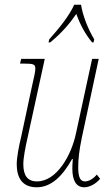

<svg xmlns="http://www.w3.org/2000/svg" viewBox="-20 -786 474 815"><path d="M189 -619 186 -606H193C242 -646 276 -686 304 -727C318 -687 340 -643 371 -606H377L380 -619C354 -662 331 -720 324 -766H295C274 -719 232 -667 189 -619ZM338 9C358 9 386 -4 405 -27L391 -45C376 -27 357 -16 341 -16C322 -16 312 -31 312 -76C312 -110 316 -147 327 -200L399 -536H371L303 -222C283 -125 220 -16 137 -16C96 -16 79 -42 79 -89C79 -117 88 -162 98 -206L170 -536H70L65 -516H82C123 -516 130 -513 130 -494C130 -483 125 -459 116 -421L70 -206C60 -165 51 -117 51 -89C51 -32 74 9 136 9C200 9 248 -43 286 -111H289C288 -97 287 -83 287 -71C287 -20 303 9 338 9Z"/></svg>

Font: Noto Serif Condensed Thin
Style: Italic
Weight: 100
Width: 3
Italic angle: -12°
Designer: Monotype Design Team
Foundry: Monotype Imaging Inc.
Version: Version 2.013